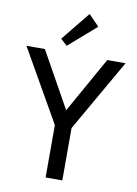

<svg xmlns="http://www.w3.org/2000/svg" viewBox="-101 -1010 770 1076"><g transform="rotate(10 284.0 -472.5)"><path d="M236 -298 2 -708H107L284 -391L462 -708H566L331 -298V0H236ZM320 -945 380 -883 224 -747 187 -781Z"/></g></svg>

Font: Telex
Style: Regular
Weight: 400
Designer: Andres Torresi
Foundry: Andres Torresi
Version: Version 1.100